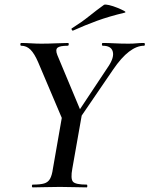

<svg xmlns="http://www.w3.org/2000/svg" viewBox="-20 -811 647 831"><path d="M303 -266 288 -281 450 -525Q475 -563 468 -588Q461 -613 425 -613Q421 -613 421 -619Q421 -625 425 -625Q448 -625 476 -623.5Q504 -622 536 -622Q557 -622 570.5 -623.5Q584 -625 603 -625Q607 -625 607 -619Q607 -613 603 -613Q572 -613 538.5 -587.5Q505 -562 469 -509ZM122 0Q118 0 118 -6Q118 -12 122 -12Q154 -12 171 -17Q188 -22 196.5 -37Q205 -52 209 -81L249 -310L335 -319L293 -81Q285 -38 295.5 -25Q306 -12 355 -12Q358 -12 358 -6Q358 0 355 0Q331 0 302 -1Q273 -2 239 -2Q204 -2 175 -1Q146 0 122 0ZM260 -271 145 -542Q129 -579 112 -596Q95 -613 72 -613Q68 -613 68 -619Q68 -625 72 -625Q91 -625 114.5 -623.5Q138 -622 159 -622Q189 -622 221.5 -623.5Q254 -625 274 -625Q278 -625 277.5 -619Q277 -613 273 -613Q239 -613 229 -604.5Q219 -596 228 -573L335 -317ZM297 -679Q293 -677 290.5 -682.5Q288 -688 292 -689Q332 -714 365 -740.5Q398 -767 430 -790Q435 -793 452 -789Q469 -785 487.5 -777.5Q506 -770 517 -764Q528 -758 519 -756Q452 -740 400 -721Q348 -702 297 -679Z"/></svg>

Font: Cormorant Garamond Light SemiBold
Style: Italic
Weight: 600
Italic angle: -10°
Version: Version 4.001